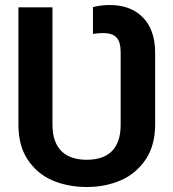

<svg xmlns="http://www.w3.org/2000/svg" viewBox="-20 -741 696 771"><path d="M328.5 9.9Q252.1 9.9 189.6 -17Q127.5 -44 89.5 -102.6Q54 -157.7 54 -239.7V-711.6H190.7V-239.7Q190.7 -203.5 200.3 -177Q209.9 -150.6 227.6 -133.3Q245.4 -116.1 271 -107.8Q296.5 -99.4 328.5 -99.4Q360.4 -99.4 385.8 -107.8Q411.2 -116.1 428.6 -133.3Q446 -150.6 455.3 -177Q464.5 -203.5 464.5 -239.7V-530.5Q464.5 -573.9 447.4 -590.9Q431.1 -608.3 392.8 -608.3Q384.2 -608.3 374.5 -607.4Q364.7 -606.5 353.3 -604.8V-712.4Q385.7 -720.9 420.8 -720.9Q503.9 -720.9 552.9 -671.9Q602.3 -622.9 603 -530.5V-239.7Q602.6 -158.7 566.4 -102.6Q527.3 -44 465.2 -17Q403.4 9.9 328.5 9.9Z"/></svg>

Font: Linik Sans SemiBold
Style: Regular
Weight: 600
Designer: Fonts by Rasmus Andersson / Changes by Cristiano Sobral with parts from Marc Monis
Foundry: rsms
Version: Version 3.020; ttfautohint (v1.6)